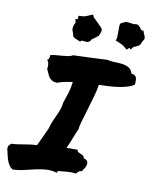

<svg xmlns="http://www.w3.org/2000/svg" viewBox="-139 -1053 897 1140"><g transform="rotate(10 309.5 -483.5)"><path d="M16.6 11.7Q2.9 2.9 -5.4 -10.7Q-13.7 -24.4 -19 -40Q-24.4 -55.7 -27.8 -72.8Q-31.2 -89.8 -35.2 -105.5Q-35.2 -119.1 -29.3 -125.5Q-23.4 -131.8 -16.6 -137.7Q6.8 -138.7 25.4 -141.6Q43.9 -144.5 61.5 -147.5Q79.1 -150.4 96.7 -152.8Q114.3 -155.3 134.8 -155.3Q149.4 -185.5 162.1 -213.4Q174.8 -241.2 186.5 -266.6Q192.4 -291 201.7 -312Q210.9 -333 219.7 -352.1Q228.5 -371.1 235.4 -390.1Q242.2 -409.2 244.1 -430.7Q255.9 -464.8 265.1 -493.7Q274.4 -522.5 279.3 -562.5Q242.2 -556.6 219.7 -551.3Q197.3 -545.9 187.5 -541Q168 -542 156.7 -548.8Q145.5 -555.7 138.7 -565.4Q131.8 -575.2 127 -587.9Q122.1 -600.6 115.2 -614.3Q119.1 -623 117.2 -640.1Q115.2 -657.2 105.5 -665Q113.3 -667 117.2 -678.2Q121.1 -689.5 118.2 -695.3Q134.8 -700.2 153.3 -701.7Q171.9 -703.1 189.9 -704.6Q208 -706.1 224.6 -708.5Q241.2 -710.9 252.9 -718.8Q303.7 -720.7 358.9 -722.7Q414.1 -724.6 460.9 -727.5Q478.5 -721.7 501.5 -721.7Q524.4 -721.7 547.4 -718.8Q570.3 -715.8 588.4 -706.1Q606.4 -696.3 613.3 -671.9Q627.9 -669.9 635.3 -664.1Q642.6 -658.2 644.5 -649.9Q646.5 -641.6 646 -631.3Q645.5 -621.1 645.5 -611.3Q629.9 -599.6 606 -592.3Q582 -585 553.7 -580.6Q525.4 -576.2 494.6 -574.7Q463.9 -573.2 434.6 -572.3Q429.7 -540 417.5 -496.6Q405.3 -453.1 392.6 -411.6Q379.9 -370.1 370.6 -337.4Q361.3 -304.7 362.3 -294.9Q352.5 -272.5 346.2 -256.8Q339.8 -241.2 334.5 -227.5Q329.1 -213.9 323.7 -200.7Q318.4 -187.5 310.5 -170.9H377Q378.9 -160.2 385.7 -156.2Q392.6 -152.3 400.4 -149.4Q408.2 -146.5 414.6 -142.1Q420.9 -137.7 420.9 -127.9Q439.5 -123 444.3 -113.3Q449.2 -103.5 446.8 -92.3Q444.3 -81.1 437 -69.3Q429.7 -57.6 422.9 -48.8Q414.1 -50.8 406.2 -44.4Q398.4 -38.1 391.6 -30.3Q363.3 -34.2 335.9 -31.2Q308.6 -28.3 285.2 -26.4Q280.3 -25.4 281.2 -21Q282.2 -16.6 279.3 -14.6Q249 -24.4 217.3 -22.5Q185.5 -20.5 152.8 -13.2Q120.1 -5.9 85.9 2.4Q51.8 10.7 16.6 11.7ZM653.3 -898.4 654.3 -887.7Q647.5 -876 643.1 -868.2Q638.7 -860.4 636.7 -851.6Q626 -840.8 620.1 -838.4Q614.3 -835.9 609.4 -834Q598.6 -830.1 594.7 -826.2L585 -811.5L575.2 -820.3L560.5 -806.6Q549.8 -815.4 544.9 -819.8Q540 -824.2 535.6 -827.1Q531.2 -830.1 523.9 -833.5Q516.6 -836.9 501 -843.8L487.3 -848.6L491.2 -861.3Q493.2 -866.2 492.7 -878.9Q492.2 -891.6 493.2 -900.4Q494.1 -916 493.2 -929.7Q492.2 -943.4 498 -954.1Q518.6 -964.8 530.3 -968.8Q540 -967.8 548.8 -966.8Q557.6 -965.8 566.4 -964.8Q573.2 -963.9 575.2 -963.4Q577.1 -962.9 577.6 -962.9Q578.1 -962.9 580.1 -963.4Q582 -963.9 587.9 -965.8L599.6 -963.9Q606.4 -960.9 610.8 -955.6Q615.2 -950.2 620.1 -945.3Q624 -937.5 627.9 -935.5L639.6 -934.6L643.6 -922.9Q648.4 -913.1 649.9 -908.7Q651.4 -904.3 653.3 -898.4ZM361.3 -936.5Q372.1 -924.8 382.8 -915Q393.6 -905.3 395.5 -893.6Q391.6 -877.9 389.2 -872.1Q386.7 -866.2 383.8 -859.4Q371.1 -848.6 354.5 -836.9Q348.6 -832 346.7 -831.1Q344.7 -830.1 344.2 -829.6Q343.8 -829.1 343.3 -827.6Q342.8 -826.2 339.8 -820.3L330.1 -813.5Q322.3 -810.5 315.4 -811Q308.6 -811.5 301.8 -812.5Q298.8 -812.5 294.4 -813Q290 -813.5 288.1 -813.5L280.3 -805.7L268.6 -810.5Q257.8 -815.4 253.4 -816.9Q249 -818.4 244.1 -822.3L235.4 -828.1Q231.4 -842.8 229 -851.1Q226.6 -859.4 222.7 -867.2Q222.7 -883.8 224.6 -889.6Q226.6 -895.5 228.5 -900.4Q234.4 -911.1 233.4 -916L229.5 -933.6L244.1 -934.6V-955.1Q257.8 -956.1 264.6 -956.1Q271.5 -956.1 277.3 -957.5Q283.2 -959 290.5 -961.9Q297.9 -964.8 314.5 -971.7L328.1 -977.5L334 -964.8Q335.9 -960.9 345.2 -952.1Q354.5 -943.4 361.3 -936.5Z"/></g></svg>

Font: Permanent Marker
Style: Regular
Weight: 400
Designer: Font Diner, Inc
Foundry: Font Diner, Inc
Version: Version 1.001